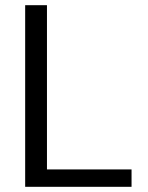

<svg xmlns="http://www.w3.org/2000/svg" viewBox="-20 -720 570 740"><path d="M77 0V-700H161V-67H487V0Z"/></svg>

Font: DM Sans 10pt
Style: Regular
Weight: 400
Version: Version 4.004;gftools[0.9.30]